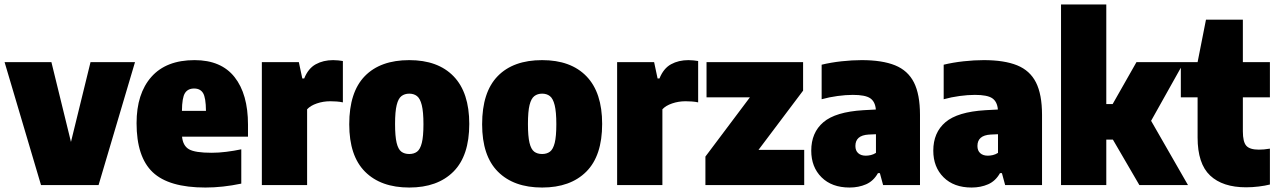

<svg xmlns="http://www.w3.org/2000/svg" viewBox="-26 -828 5720 859"><path d="M157.5 0 -5.5 -550H204L291.5 -193L379 -550H578L415 0Z M893 11Q729.5 11 657.2 -57.5Q585 -126 585 -277Q585 -409 651.2 -484Q717.5 -559 844.5 -559Q963.5 -559 1023.5 -483Q1083.5 -407 1083.5 -270.5V-216.5H788.5Q792.5 -175.5 819.8 -160Q847 -144.5 921 -144.5Q952.5 -144.5 986.5 -148.8Q1020.5 -153 1053.5 -160V-6.5Q970 11 893 11ZM842.5 -432Q814.5 -432 801.5 -411.5Q788.5 -391 788 -332H895.5Q895 -391 882.5 -411.5Q870 -432 842.5 -432Z M1145.5 0V-550H1311L1326.5 -477H1335Q1353 -522 1386.8 -540.5Q1420.5 -559 1464.5 -559Q1476 -559 1487.5 -557.8Q1499 -556.5 1508 -555V-370Q1494.5 -373 1479.2 -374Q1464 -375 1451.5 -375Q1420 -375 1391.5 -365.2Q1363 -355.5 1348 -339V0Z M1805 11Q1678 11 1607.2 -59.8Q1536.5 -130.5 1536.5 -272Q1536.5 -416 1606.2 -487.5Q1676 -559 1805 -559Q1933.5 -559 2003.5 -486.5Q2073.5 -414 2073.5 -273.5Q2073.5 -131 2002.5 -60Q1931.5 11 1805 11ZM1805 -139Q1826 -139 1840 -149.5Q1854 -160 1861.2 -188.8Q1868.5 -217.5 1868.5 -272Q1868.5 -328 1861 -357.8Q1853.5 -387.5 1839.5 -398.2Q1825.5 -409 1805 -409Q1784.5 -409 1770.2 -398.2Q1756 -387.5 1748.8 -358.2Q1741.5 -329 1741.5 -273.5Q1741.5 -218 1748.5 -189Q1755.5 -160 1769.5 -149.5Q1783.5 -139 1805 -139Z M2399.5 11Q2272.5 11 2201.8 -59.8Q2131 -130.5 2131 -272Q2131 -416 2200.8 -487.5Q2270.5 -559 2399.5 -559Q2528 -559 2598 -486.5Q2668 -414 2668 -273.5Q2668 -131 2597 -60Q2526 11 2399.5 11ZM2399.5 -139Q2420.5 -139 2434.5 -149.5Q2448.5 -160 2455.8 -188.8Q2463 -217.5 2463 -272Q2463 -328 2455.5 -357.8Q2448 -387.5 2434 -398.2Q2420 -409 2399.5 -409Q2379 -409 2364.8 -398.2Q2350.5 -387.5 2343.2 -358.2Q2336 -329 2336 -273.5Q2336 -218 2343 -189Q2350 -160 2364 -149.5Q2378 -139 2399.5 -139Z M2735 0V-550H2900.5L2916 -477H2924.5Q2942.5 -522 2976.2 -540.5Q3010 -559 3054 -559Q3065.5 -559 3077 -557.8Q3088.5 -556.5 3097.5 -555V-370Q3084 -373 3068.8 -374Q3053.5 -375 3041 -375Q3009.5 -375 2981 -365.2Q2952.5 -355.5 2937.5 -339V0Z M3130 0V-127.5L3329 -392.5H3135V-550H3567V-422.5L3367.5 -157.5H3572V0Z M3775 11Q3695.5 11 3649.5 -34.8Q3603.5 -80.5 3603.5 -154Q3603.5 -235 3657.8 -281.2Q3712 -327.5 3836.5 -335L3892.5 -338Q3889.5 -373.5 3867.2 -388.5Q3845 -403.5 3789.5 -403.5Q3758.5 -403.5 3721.2 -398.5Q3684 -393.5 3650 -384V-538.5Q3691 -548.5 3739 -553.8Q3787 -559 3829 -559Q3921 -559 3978.5 -535.8Q4036 -512.5 4063 -459Q4090 -405.5 4090 -314V0H3925L3910.5 -53.5H3902Q3882 -18 3848.8 -3.5Q3815.5 11 3775 11ZM3801 -175Q3801 -154 3813.5 -142.8Q3826 -131.5 3847.5 -131.5Q3858 -131.5 3870 -134.2Q3882 -137 3893 -144V-227.5L3860 -226Q3801 -222.5 3801 -175Z M4321 11Q4241.5 11 4195.5 -34.8Q4149.5 -80.5 4149.5 -154Q4149.5 -235 4203.8 -281.2Q4258 -327.5 4382.5 -335L4438.5 -338Q4435.5 -373.5 4413.2 -388.5Q4391 -403.5 4335.5 -403.5Q4304.5 -403.5 4267.2 -398.5Q4230 -393.5 4196 -384V-538.5Q4237 -548.5 4285 -553.8Q4333 -559 4375 -559Q4467 -559 4524.5 -535.8Q4582 -512.5 4609 -459Q4636 -405.5 4636 -314V0H4471L4456.5 -53.5H4448Q4428 -18 4394.8 -3.5Q4361.5 11 4321 11ZM4347 -175Q4347 -154 4359.5 -142.8Q4372 -131.5 4393.5 -131.5Q4404 -131.5 4416 -134.2Q4428 -137 4439 -144V-227.5L4406 -226Q4347 -222.5 4347 -175Z M4721 0V-808H4923.5V-362.5H4952L5058.5 -550H5271L5124 -287.5L5289 0H5071.5L4953 -203.5H4923.5V0Z M5549 10Q5444 10 5388 -42.8Q5332 -95.5 5332 -213V-392.5H5257V-550H5332L5369.5 -740H5534.5V-550H5655.5V-392.5H5534.5V-240.5Q5534.5 -193 5550 -175.8Q5565.5 -158.5 5606 -158.5Q5617 -158.5 5628.8 -159.5Q5640.5 -160.5 5655.5 -163V-2.5Q5634 3 5605.2 6.5Q5576.5 10 5549 10Z"/></svg>

Font: Encode Sans SemiCondensed SemiCondensed Black
Style: Regular
Weight: 900
Width: 4
Designer: Multiple Designers
Foundry: Impallari Type
Version: Version 3.000; ttfautohint (v1.8.3) -l 8 -r 50 -G 200 -x 14 